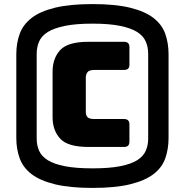

<svg xmlns="http://www.w3.org/2000/svg" viewBox="-20 -831 907 942"><path d="M807 -154Q807 -100 791 -54.5Q775 -9 733.5 23Q692 55 619 73Q546 91 434 91Q322 91 249 73Q176 55 134.5 23Q93 -9 76.5 -54.5Q60 -100 60 -154V-564Q60 -619 76.5 -664.5Q93 -710 134.5 -742.5Q176 -775 249 -793Q322 -811 434 -811Q546 -811 619 -793Q692 -775 733.5 -742.5Q775 -710 791 -664.5Q807 -619 807 -564ZM707 -150V-568Q707 -600 695 -627.5Q683 -655 653 -674Q623 -693 569.5 -704Q516 -715 434 -715Q352 -715 298.5 -704Q245 -693 214.5 -674Q184 -655 172 -627.5Q160 -600 160 -568V-150Q160 -118 172 -91Q184 -64 214.5 -45Q245 -26 298.5 -15.5Q352 -5 434 -5Q516 -5 569.5 -15.5Q623 -26 653 -45Q683 -64 695 -91Q707 -118 707 -150ZM589 -110H414Q313 -110 275.5 -150.5Q238 -191 238 -256V-479Q238 -545 275.5 -585.5Q313 -626 414 -626H589Q602 -626 608.5 -619.5Q615 -613 615 -600V-513Q615 -500 608.5 -494Q602 -488 589 -488H445Q417 -488 409 -476.5Q401 -465 401 -452V-281Q401 -266 409 -256.5Q417 -247 445 -247H589Q602 -247 608.5 -240.5Q615 -234 615 -221V-136Q615 -123 608.5 -116.5Q602 -110 589 -110Z"/></svg>

Font: Bungee
Style: Regular
Weight: 400
Designer: David Jonathan Ross
Foundry: David Jonathan Ross
Version: Version 1.000;PS 1.0;hotconv 1.0.72;makeotf.lib2.5.5900